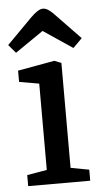

<svg xmlns="http://www.w3.org/2000/svg" viewBox="-58 -747 408 780"><g transform="rotate(-5 146.0 -356.5)"><path d="M25 0V-45L106 -59V-411L25 -425V-471L175 -498L203 -487V-59L278 -45V0ZM257 -543 138 -623 23 -544 -6 -578 98 -683Q112 -697 124.5 -705Q137 -713 147 -713Q157 -713 167 -707Q177 -701 188 -690L294 -580Z"/></g></svg>

Font: Faustina Medium
Style: Regular
Weight: 500
Designer: Alfonso Garcia
Foundry: http://www.omnibus-type.com
Version: Version 1.200